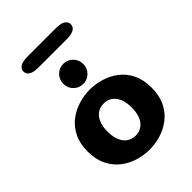

<svg xmlns="http://www.w3.org/2000/svg" viewBox="-253 -998 1126 1126"><g transform="rotate(-45 309.5 -435.5)"><path d="M310.5 10.5Q264 10.5 217 -3.5Q170 -17.5 131 -47.5Q92 -77.5 68.2 -125Q44.5 -172.5 44.5 -239Q44.5 -305.5 68.2 -352.8Q92 -400 131 -429.8Q170 -459.5 217 -473.5Q264 -487.5 310.5 -487.5Q356.5 -487.5 403.2 -473.5Q450 -459.5 489 -429.8Q528 -400 551.5 -352.8Q575 -305.5 575 -239Q575 -172.5 551.5 -125Q528 -77.5 489 -47.5Q450 -17.5 403.2 -3.5Q356.5 10.5 310.5 10.5ZM310.5 -105.5Q331 -105.5 348.8 -113.5Q366.5 -121.5 380.5 -137.8Q394.5 -154 402.2 -179.2Q410 -204.5 410 -239Q410 -273.5 402.2 -298.5Q394.5 -323.5 380.5 -340Q366.5 -356.5 348.8 -364.2Q331 -372 310.5 -372Q290 -372 271.5 -364.2Q253 -356.5 239.2 -340Q225.5 -323.5 217.5 -298.5Q209.5 -273.5 209.5 -239Q209.5 -204.5 217.5 -179.2Q225.5 -154 239.2 -137.8Q253 -121.5 271.5 -113.5Q290 -105.5 310.5 -105.5ZM307 -537.5Q272.5 -537.5 248.5 -561.5Q224.5 -585.5 224.5 -620.5Q224.5 -655.5 248.5 -679.8Q272.5 -704 307 -704Q341.5 -704 365.5 -679.8Q389.5 -655.5 389.5 -620.5Q389.5 -585.5 365.5 -561.5Q341.5 -537.5 307 -537.5ZM110 -837Q110 -857.5 129 -870Q148 -882.5 189.5 -882.5H423.5Q465 -882.5 484 -870Q503 -857.5 503 -837Q503 -816 484 -803.8Q465 -791.5 423.5 -791.5H189.5Q148 -791.5 129 -803.8Q110 -816 110 -837Z"/></g></svg>

Font: Sono Monospace
Style: Bold
Weight: 700
Designer: Tyler Finck
Foundry: Tyler Finck
Version: Version 2.112